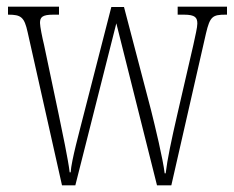

<svg xmlns="http://www.w3.org/2000/svg" viewBox="-20 -556 703 576"><path d="M63 -459 166 0H206L329 -486L451 0H494L598 -456C610 -507 618 -512 657 -512H661V-536H513V-512H532C566 -512 572 -503 572 -485C572 -474 566 -449 560 -421L512 -213C494 -135 482 -78 477 -36H474C469 -79 445 -178 433 -226L352 -535H314L231 -212C219 -164 194 -74 192 -39H189C185 -75 166 -165 156 -213L112 -422C107 -442 100 -477 100 -487C100 -504 106 -512 140 -512H157V-536H4V-512H5C43 -512 53 -505 63 -459Z"/></svg>

Font: Noto Serif Khmer ExtraCondensed ExtraLight
Style: Regular
Weight: 200
Width: 2
Designer: Danh Hong and the Monotype Design Team
Foundry: Monotype Imaging Inc.
Version: Version 2.004